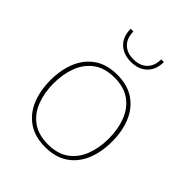

<svg xmlns="http://www.w3.org/2000/svg" viewBox="-249 -1081 1240 1240"><g transform="rotate(45 371.5 -460.5)"><path d="M371.6 -655.3Q464.8 -655.3 527.3 -613Q589.8 -570.8 621.3 -496.1Q652.8 -421.4 652.8 -324.7Q652.8 -228 621.3 -153.6Q589.8 -79.1 527.3 -36.9Q464.8 5.4 371.6 5.4Q278.3 5.4 215.8 -36.9Q153.3 -79.1 121.8 -153.6Q90.3 -228 90.3 -324.7Q90.3 -421.4 121.8 -496.1Q153.3 -570.8 215.8 -613Q278.3 -655.3 371.6 -655.3ZM371.6 -629.4Q282.7 -629.4 227.1 -588.1Q171.4 -546.9 145.3 -477.8Q119.1 -408.7 119.1 -324.7Q119.1 -240.7 145.3 -171.6Q171.4 -102.5 227.3 -61.3Q283.2 -20 371.6 -20Q460.4 -20 516.1 -61.3Q571.8 -102.5 597.9 -171.6Q624 -240.7 624 -324.7Q624 -408.7 597.9 -477.8Q571.8 -546.9 516.1 -588.1Q460.4 -629.4 371.6 -629.4ZM525.9 -925.8Q525.9 -855.5 484.6 -815.4Q443.4 -775.4 374 -775.4Q304.7 -775.4 263.4 -815.4Q222.2 -855.5 222.2 -925.8H247.1Q247.1 -866.7 280.5 -832.8Q314 -798.8 374 -798.8Q434.1 -798.8 467.8 -832.8Q501.5 -866.7 501.5 -925.8Z"/></g></svg>

Font: Estedad-FD Thin
Style: Regular
Weight: 100
Designer: Amin Abedi
Version: Version 7.3